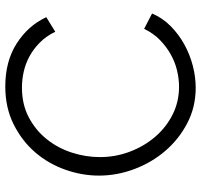

<svg xmlns="http://www.w3.org/2000/svg" viewBox="-37 -717 760 726"><g transform="rotate(-90 343.0 -354.0)"><path d="M42 -360Q42 -424 64.5 -487.5Q87 -551 130 -601Q173 -651 236 -682.5Q299 -714 379 -714Q474 -714 541.5 -671Q609 -628 641 -559L586 -525Q569 -560 544.5 -584Q520 -608 492 -623Q464 -638 434 -644.5Q404 -651 375 -651Q311 -651 262 -625Q213 -599 179.5 -557Q146 -515 129 -462.5Q112 -410 112 -356Q112 -297 132.5 -243Q153 -189 188.5 -147.5Q224 -106 272.5 -81.5Q321 -57 378 -57Q408 -57 439.5 -64.5Q471 -72 500.5 -88.5Q530 -105 555 -129.5Q580 -154 597 -189L655 -159Q638 -119 607 -88.5Q576 -58 538 -37Q500 -16 457.5 -5Q415 6 374 6Q301 6 240 -26Q179 -58 135 -109.5Q91 -161 66.5 -226.5Q42 -292 42 -360Z"/></g></svg>

Font: IngvarSans
Style: Regular
Weight: 400
Version: Version 1.000